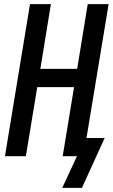

<svg xmlns="http://www.w3.org/2000/svg" viewBox="-20 -755 545 928"><path d="M281 153 352 0H283L338 -334H160L105 0H4L125 -735H226L175 -422H353L404 -735H505L398 -88H486L376 153Z"/></svg>

Font: Iosevka Term Curly Semibold
Style: Italic
Weight: 600
Italic angle: -9°
Designer: Belleve Invis
Foundry: Belleve Invis
Version: Version 32.3.0